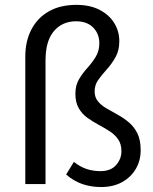

<svg xmlns="http://www.w3.org/2000/svg" viewBox="-20 -742 616 774"><path d="M387.2 12Q347.5 12 312.6 0.2Q277.7 -11.5 246.6 -38.5L277.9 -89.4Q303.8 -68.8 330.1 -60.4Q356.4 -52.1 385 -52.1Q426.5 -52.1 448 -76.6Q469.5 -101.1 469.5 -132.3Q469.5 -161.2 456.3 -180.3Q443 -199.4 421.8 -213Q400.5 -226.7 376.7 -239.5Q352.9 -252.3 331.6 -267.7Q310.3 -283.1 297.1 -306.4Q283.9 -329.7 283.9 -364.2Q283.9 -398.2 298.5 -422.6Q313.1 -447 332.1 -468Q351.2 -489 365.8 -512.8Q380.4 -536.6 380.4 -567.6Q380.4 -606 355.5 -631.1Q330.7 -656.2 286.6 -656.2Q231 -656.2 197.3 -616.5Q163.5 -576.9 163.5 -498.2V0H82V-513.7Q82 -576.6 106.8 -623.5Q131.5 -670.5 177.4 -696.5Q223.3 -722.4 287.9 -722.4Q342.3 -722.4 381.1 -702.5Q420 -682.5 440.5 -649.2Q461 -615.8 461 -576.2Q461 -538.7 445.8 -511.7Q430.7 -484.7 411.2 -463.2Q391.8 -441.7 376.7 -420.9Q361.5 -400.1 361.5 -373.6Q361.5 -349.8 374.7 -333.7Q387.9 -317.5 409.2 -305.1Q430.5 -292.7 454.3 -279.7Q478.1 -266.7 499.4 -248.8Q520.7 -230.9 533.9 -204.3Q547.1 -177.7 547.1 -136.5Q547.1 -94.6 527.5 -61.1Q507.9 -27.7 472.2 -7.8Q436.4 12 387.2 12Z"/></svg>

Font: SourceSans3VF
Style: Regular
Weight: 200
Designer: Paul D. Hunt
Foundry: Adobe
Version: Version 3.052;hotconv 1.1.0;makeotfexe 2.6.0